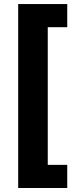

<svg xmlns="http://www.w3.org/2000/svg" viewBox="-20 -792 384 948"><path d="M69.8 136.2V-772H312V-657.7H215.8V22H312V136.2Z"/></svg>

Font: Inter Tight
Style: Bold
Weight: 700
Designer: Rasmus Andersson
Foundry: rsms
Version: Version 3.004; ttfautohint (v1.8.4.7-5d5b)